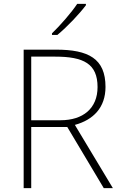

<svg xmlns="http://www.w3.org/2000/svg" viewBox="-20 -970 626 990"><path d="M423 -943V-950H378C350 -907 289 -837 248 -798V-790H276C328 -833 390 -899 423 -943ZM269 -714H102V0H141V-315H327L515 0H562L366 -326C461 -352 524 -415 524 -522C524 -668 436 -714 269 -714ZM264 -678C412 -678 483 -641 483 -521C483 -411 408 -350 292 -350H141V-678Z"/></svg>

Font: Noto Sans Tamil ExtraLight
Style: Regular
Weight: 200
Designer: Jelle Bosma - Monotype Design Team
Foundry: Monotype Imaging Inc.
Version: Version 2.004